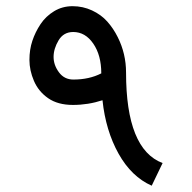

<svg xmlns="http://www.w3.org/2000/svg" viewBox="-20 -605 621 621"><path d="M360.8 -484.9Q387.7 -431.2 387.7 -370.6Q387.7 -122.1 505.9 -77.6L470.7 -4.4Q405.3 -33.2 363.5 -107.9Q321.8 -182.6 311.5 -280.8Q265.1 -265.6 216.1 -265.6Q167 -265.6 135.7 -287.4Q104.5 -309.1 89.8 -343.3Q75.2 -377.4 75.2 -411.1Q75.2 -444.8 84.7 -473.1Q94.2 -501.5 111.1 -526.9Q127.9 -552.2 154.8 -568.6Q181.6 -585 214.8 -585Q248 -585 277.6 -571.3Q307.1 -557.6 326.9 -535.4Q346.7 -513.2 360.8 -484.9ZM217.3 -347.7Q268.6 -347.7 307.6 -367.7Q307.6 -426.3 281.7 -463.9Q255.9 -501.5 216.8 -501.5Q185.5 -501.5 169.4 -474.4Q153.3 -447.3 153.3 -420.9Q153.3 -394.5 170.7 -371.1Q188 -347.7 217.3 -347.7Z"/></svg>

Font: GanjNamehSans
Style: Regular
Weight: 400
Designer: Mohammad Saleh Souzanchi
Foundry: http://font-store.ir
Version: Version:0.0.4;RFB:1.2.5;Building:2016-12-11 09:43:53.670092